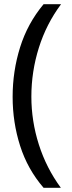

<svg xmlns="http://www.w3.org/2000/svg" viewBox="-20 -734 340 912"><path d="M40 -274Q40 -396 75.5 -509.5Q111 -623 187 -714H270Q200 -620 164.5 -507Q129 -394 129 -275Q129 -159 164.5 -47.5Q200 64 269 158H187Q111 70 75.5 -41.5Q40 -153 40 -274Z"/></svg>

Font: Noto Sans IKEA
Style: Regular
Weight: 400
Designer: Monotype Design Team
Foundry: Monotype Imaging Inc.
Version: Version 2.001